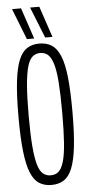

<svg xmlns="http://www.w3.org/2000/svg" viewBox="-61 -930 444 974"><g transform="rotate(-5 161.5 -443.0)"><path d="M161 10Q125 10 99 -6.5Q73 -23 56.5 -62.5Q40 -102 32 -172Q24 -242 24 -349Q24 -457 32 -527Q40 -597 56.5 -637Q73 -677 99 -693.5Q125 -710 161 -710Q198 -710 224 -693.5Q250 -677 267 -637Q284 -597 291.5 -527Q299 -457 299 -350Q299 -243 291 -173Q283 -103 266.5 -63Q250 -23 224 -6.5Q198 10 161 10ZM161 -39Q185 -39 201 -52.5Q217 -66 227.5 -100.5Q238 -135 242.5 -195.5Q247 -256 247 -349Q247 -444 242.5 -505Q238 -566 227.5 -600Q217 -634 201 -648Q185 -662 161 -662Q139 -662 122.5 -648Q106 -634 96 -599.5Q86 -565 81 -504Q76 -443 76 -349Q76 -255 81 -194.5Q86 -134 96 -100Q106 -66 122.5 -52.5Q139 -39 161 -39ZM194 -738 131 -896H178L231 -738ZM101 -738 39 -896H85L138 -738Z"/></g></svg>

Font: Georama Extra Condensed Light
Style: Regular
Weight: 300
Width: 2
Designer: Jean-Baptiste Levee
Foundry: Production Type
Version: Version 1.000